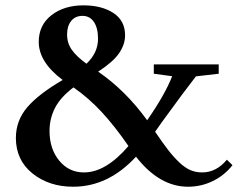

<svg xmlns="http://www.w3.org/2000/svg" viewBox="-20 -690 924 721"><path d="M254.9 11.2Q164.1 11.2 102.1 -38.6Q40 -88.4 39.6 -171.4Q39.6 -237.3 82.5 -287.4Q125.5 -337.4 215.3 -389.6Q125.5 -457 125.5 -532.7Q125.5 -595.7 173.1 -632.8Q220.7 -669.9 293 -669.9Q362.3 -669.9 406 -641.1Q449.7 -612.3 449.7 -557.6Q449.7 -522.9 427.2 -490.2Q404.8 -457.5 348.6 -420.9Q451.2 -350.6 532.7 -238.3L534.2 -240.7Q599.6 -335 626.5 -403.8L557.6 -413.1V-448.2H801.3V-413.1L715.8 -403.3Q675.8 -352.5 589.4 -233.4L562.5 -195.3Q591.3 -152.8 611.1 -127.2Q630.9 -101.6 652.6 -80.8Q674.3 -60.1 694.8 -51.3Q715.3 -42.5 738.8 -42.5Q792.5 -42.5 832 -90.3L853 -69.8Q823.2 -31.7 779.5 -10.3Q735.8 11.2 686 11.2Q578.6 11.2 490.7 -101.6Q386.7 11.2 254.9 11.2ZM231.9 -560.5Q231.9 -528.3 249.5 -503.2Q267.1 -478 304.7 -450.7Q348.1 -491.7 348.1 -544.4Q348.1 -584.5 332.8 -607.4Q317.4 -630.4 289.6 -630.4Q262.7 -630.4 247.3 -611.3Q231.9 -592.3 231.9 -560.5ZM166 -198.2Q166 -130.9 202.4 -86.7Q238.8 -42.5 295.4 -42.5Q377.4 -42.5 462.4 -141.6Q412.1 -214.8 363 -268.1Q314 -321.3 255.9 -361.8Q207.5 -325.2 186.8 -285.2Q166 -245.1 166 -198.2Z"/></svg>

Font: Elstob 8pt SemiBold
Style: Regular
Weight: 600
Designer: Peter S. Baker
Version: Version 1.015